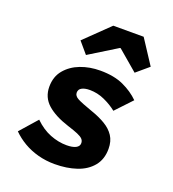

<svg xmlns="http://www.w3.org/2000/svg" viewBox="-137 -850 874 968"><g transform="rotate(20 300.0 -366.5)"><path d="M265 12Q218 12 175.5 0.5Q133 -11 98 -31.5Q63 -52 35 -80L116 -172Q156 -133 200.5 -115.5Q245 -98 289 -98Q321 -98 338.5 -107Q356 -116 356 -133Q356 -146 347.5 -155Q339 -164 319 -172.5Q299 -181 264 -192Q189 -216 148 -252.5Q107 -289 107 -346Q107 -400 137.5 -436.5Q168 -473 216.5 -491.5Q265 -510 322 -510Q396 -510 447 -486.5Q498 -463 533 -428L452 -342Q422 -366 384 -383Q346 -400 305 -400Q279 -400 263 -391.5Q247 -383 247 -365Q247 -347 269 -335.5Q291 -324 348 -304Q392 -289 425 -269.5Q458 -250 476.5 -222Q495 -194 495 -153Q495 -97 464.5 -60Q434 -23 382 -5.5Q330 12 265 12ZM226 -559 175 -619 305 -745H468L553 -615L487 -559L379 -651H375Z"/></g></svg>

Font: Source Code Pro ExtraLight ExtraBold
Style: Italic
Weight: 800
Italic angle: -11°
Monospace: yes
Version: Version 1.016;hotconv 1.0.116;makeotfexe 2.5.65601